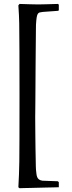

<svg xmlns="http://www.w3.org/2000/svg" viewBox="-20 -738 371 985"><path d="M281.7 196.8V222.7H276.9Q268.6 223.1 252.9 223.4Q237.3 223.6 218 224.1Q198.7 224.6 177.7 225.1Q156.7 225.6 137.7 226.1Q118.7 226.6 103.3 226.8Q87.9 227.1 80.1 227.5L74.2 222.7Q76.2 188.5 77.4 156Q78.6 123.5 79.1 90.8Q79.6 58.6 79.8 -25.6Q80.1 -109.9 80.1 -247.6Q80.1 -518.6 78.6 -618.7Q78.1 -655.3 74.2 -710.4L80.1 -717.8Q111.8 -716.8 135.5 -716.1Q159.2 -715.3 176.3 -715.3Q191.4 -715.3 216.3 -716.1Q241.2 -716.8 276.9 -717.8L281.7 -714.4V-686L279.3 -682.6L199.2 -676.8Q189 -675.8 183.1 -674.1Q177.2 -672.4 173.6 -666.3Q169.9 -660.2 168 -647.5Q166 -634.8 164.6 -611.3Q164.6 -610.4 164.3 -589.8Q164.1 -569.3 163.8 -536.6Q163.6 -503.9 163.1 -461.9Q162.6 -419.9 162.4 -376.2Q162.1 -332.5 161.9 -290.8Q161.6 -249 161.4 -215.8Q161.1 -182.6 160.9 -161.6Q160.6 -140.6 160.6 -139.2Q160.6 -119.1 160.9 -92Q161.1 -64.9 161.4 -35.4Q161.6 -5.9 162.1 23.2Q162.6 52.2 163.1 75.9Q163.6 99.6 163.8 115.2Q164.1 130.9 164.6 132.8Q166 144.5 167 154.1Q168 163.6 170.9 170.7Q173.8 177.7 179.7 182.4Q185.5 187 197.3 189Q203.1 189.5 276.9 191.9Z"/></svg>

Font: XB Kayhan
Style: Regular
Weight: 400
Designer: Behnam
Foundry: Irmug
Version: Version 7.300 2009